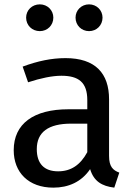

<svg xmlns="http://www.w3.org/2000/svg" viewBox="-20 -849 622 882"><path d="M163 -706C198 -706 225 -733 225 -768C225 -802 198 -829 163 -829C127 -829 100 -802 100 -768C100 -733 127 -706 163 -706ZM389 -706C424 -706 451 -733 451 -768C451 -802 424 -829 389 -829C354 -829 327 -802 327 -768C327 -733 354 -706 389 -706ZM481 -133V-393C481 -512 418 -582 281 -582C217 -582 154 -569 84 -543L109 -471C167 -490 220 -501 262 -501C341 -501 381 -471 381 -389V-347H294C135 -347 43 -281 43 -159C43 -57 111 13 225 13C294 13 354 -13 394 -72C411 -16 448 6 505 13L528 -56C499 -67 481 -83 481 -133ZM247 -62C183 -62 149 -97 149 -164C149 -242 202 -281 307 -281H381V-150C349 -91 306 -62 247 -62Z"/></svg>

Font: Glow Sans SC Normal Medium
Style: Regular
Weight: 600
Designer: Ryoko NISHIZUKA (kana, bopomofo & ideographs); Paul D. Hunt (Latin, Greek & Cyrillic); Sandoll Communications, Soo-young
Version: Version 0.93